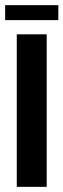

<svg xmlns="http://www.w3.org/2000/svg" viewBox="-23 -724 246 744"><path d="M42 0V-591H158V0ZM-3 -646V-704H203V-646Z"/></svg>

Font: Alumni Sans Thin
Style: Bold
Weight: 700
Version: Version 1.018